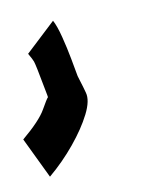

<svg xmlns="http://www.w3.org/2000/svg" viewBox="-33 -131 269 312"><g transform="rotate(-5 101.0 25.0)"><path d="M37 151 -1 87Q27 59 35 41.5Q43 24 45 22L44 18Q35 -14 32 -24Q29 -34 27.5 -37.5Q26 -41 19 -51L64 -101Q70 -92 76.5 -73.5Q83 -55 88 -37Q93 -19 96 -8Q97 -5 100 2Q103 9 107 20Q112 33 103 55.5Q94 78 76.5 103.5Q59 129 37 151ZM56 51Q56 51 55 49Z"/></g></svg>

Font: Syne
Style: Italic
Weight: 400
Italic angle: -9°
Designer: Lucas Descroix
Foundry: Bonjour Monde
Version: Version 2.000; ttfautohint (v1.8.3)